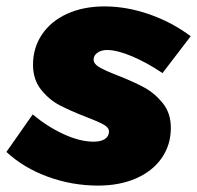

<svg xmlns="http://www.w3.org/2000/svg" viewBox="-41 -571 615 599"><path d="M-21 -97 61 -214Q108 -175 158.5 -152Q209 -129 251 -129Q274 -129 286.5 -137.5Q299 -146 299 -161Q299 -173 282 -182.5Q265 -192 228 -206Q177 -226 144.5 -243Q112 -260 87 -291.5Q62 -323 62 -369Q62 -422 90 -463.5Q118 -505 168.5 -528Q219 -551 285 -551Q354 -551 424.5 -526.5Q495 -502 554 -458L466 -343Q417 -376 370.5 -395.5Q324 -415 293 -415Q275 -415 263 -406.5Q251 -398 251 -385Q251 -372 268.5 -361.5Q286 -351 325 -336Q376 -316 409 -298Q442 -280 467 -249Q492 -218 492 -172Q492 -119 463.5 -78Q435 -37 383.5 -14.5Q332 8 265 8Q184 8 108.5 -19.5Q33 -47 -21 -97Z"/></svg>

Font: TypoPRO Montserrat Alternates
Style: Italic
Weight: 800
Italic angle: -11.3°
Designer: Julieta Ulanovsky
Foundry: Julieta Ulanovsky
Version: Version 6.001